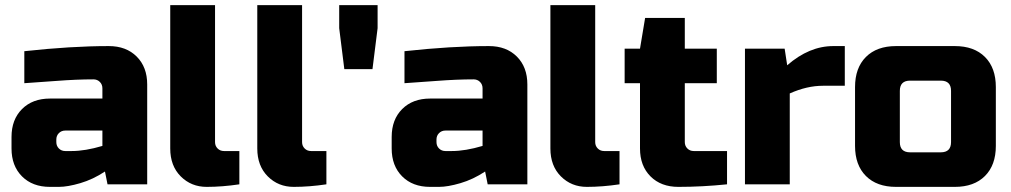

<svg xmlns="http://www.w3.org/2000/svg" viewBox="-20 -720 3950 750"><path d="M260 -130Q313 -130 380 -150V-210H235Q220 -210 210 -200Q200 -190 200 -175V-165Q200 -150 210 -140Q220 -130 235 -130ZM75 -520Q258 -540 405 -540Q473 -540 514 -499Q555 -458 555 -390V0H400L390 -50Q343 -19 293.5 -4.5Q244 10 210 10H175Q107 10 66 -31Q25 -72 25 -140V-185Q25 -253 66 -294Q107 -335 175 -335H380V-375Q380 -390 370 -400Q360 -410 345 -410Q280 -410 201.5 -404Q123 -398 75 -395Z M915 0Q848 10 787.5 10Q727 10 686 -31Q645 -72 645 -140V-700H820V-165Q820 -150 830 -140Q840 -130 855 -130H915Z M1255 0Q1188 10 1127.5 10Q1067 10 1026 -31Q985 -72 985 -140V-700H1160V-165Q1160 -150 1170 -140Q1180 -130 1195 -130H1255Z M1325 -450 1305 -610V-700H1455V-610L1435 -450Z M1745 -130Q1798 -130 1865 -150V-210H1720Q1705 -210 1695 -200Q1685 -190 1685 -175V-165Q1685 -150 1695 -140Q1705 -130 1720 -130ZM1560 -520Q1743 -540 1890 -540Q1958 -540 1999 -499Q2040 -458 2040 -390V0H1885L1875 -50Q1828 -19 1778.5 -4.5Q1729 10 1695 10H1660Q1592 10 1551 -31Q1510 -72 1510 -140V-185Q1510 -253 1551 -294Q1592 -335 1660 -335H1865V-375Q1865 -390 1855 -400Q1845 -410 1830 -410Q1765 -410 1686.5 -404Q1608 -398 1560 -395Z M2400 0Q2333 10 2272.5 10Q2212 10 2171 -31Q2130 -72 2130 -140V-700H2305V-165Q2305 -150 2315 -140Q2325 -130 2340 -130H2400Z M2820 0Q2723 10 2630 10Q2562 10 2521 -31Q2480 -72 2480 -140V-395H2420V-530H2480L2500 -650H2655V-530H2780V-395H2655V-165Q2655 -150 2665 -140Q2675 -130 2690 -130H2820Z M3195 -385Q3132 -385 3065 -355V0H2890V-530H3045L3055 -465Q3141 -540 3235 -540H3280V-385Z M3870 -150Q3870 -75 3827.5 -32.5Q3785 10 3710 10H3480Q3405 10 3362.5 -32.5Q3320 -75 3320 -150V-380Q3320 -455 3362.5 -497.5Q3405 -540 3480 -540H3710Q3785 -540 3827.5 -497.5Q3870 -455 3870 -380ZM3695 -365Q3695 -405 3655 -405H3535Q3495 -405 3495 -365V-165Q3495 -125 3535 -125H3655Q3695 -125 3695 -165Z"/></svg>

Font: Russo One
Style: Regular
Weight: 400
Designer: Jovanny lemonad
Foundry: Jovanny Lemonad
Version: Version 1.001